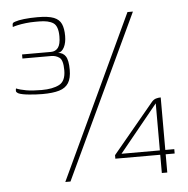

<svg xmlns="http://www.w3.org/2000/svg" viewBox="-47 -584 688 703"><g transform="rotate(-5 297.0 -233.0)"><path d="M110 -256Q88 -256 61.5 -258.5Q35 -261 23 -266Q19 -268 16 -271Q13 -274 14 -280L15 -285Q29 -279 51.5 -275Q74 -271 108 -271Q149 -271 173 -283.5Q197 -296 197 -336Q197 -373 184 -382.5Q171 -392 154 -392H48V-407H154Q171 -407 180.5 -419.5Q190 -432 190 -461Q190 -499 172.5 -510.5Q155 -522 121 -522Q117 -522 113.5 -522Q110 -522 106 -522Q89 -522 71.5 -520Q54 -518 41 -515Q28 -512 23 -510V-517Q23 -522 25 -524.5Q27 -527 34 -529Q45 -533 66.5 -535.5Q88 -538 116 -538Q156 -538 176 -530Q196 -522 203.5 -505Q211 -488 211 -461Q211 -436 202.5 -419.5Q194 -403 180 -401Q198 -400 207.5 -385.5Q217 -371 217 -336Q217 -305 206 -287.5Q195 -270 171.5 -263Q148 -256 110 -256ZM466 -528 184 72H165L446 -528ZM520 70V3H355V-10L507 -193Q514 -201 522.5 -203.5Q531 -206 540 -206Q540 -205 540 -198Q540 -191 540 -188V-13H573V3H540V70ZM379 -13H520V-186Z"/></g></svg>

Font: Genos Thin
Style: Regular
Weight: 100
Designer: Robert E. Leuschke
Foundry: Robert E. Leuschke
Version: Version 1.010